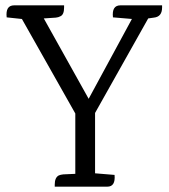

<svg xmlns="http://www.w3.org/2000/svg" viewBox="-20 -699 632 719"><path d="M431 -679H587Q587 -679 587 -671Q587 -636 556 -633L535 -630L336 -276V-50L409 -44Q413 0 382 0H185V-8Q185 -34 200 -42Q207 -45 217 -46L262 -48V-274L62 -628H61L5 -634Q0 -679 33 -679H220V-671Q220 -644 206 -638Q199 -634 189 -633L144 -630L312 -329L474 -628L403 -634Q398 -679 431 -679Z"/></svg>

Font: Karma
Style: Regular
Weight: 400
Designer: Joana Correia
Foundry: Indian Type Foundry
Version: Version 1.202;PS 1.0;hotconv 1.0.78;makeotf.lib2.5.61930; tt